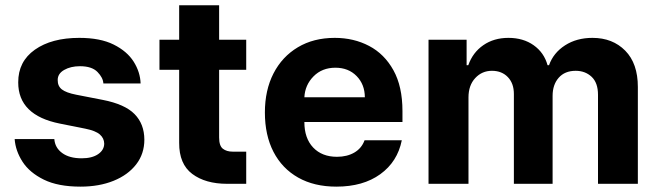

<svg xmlns="http://www.w3.org/2000/svg" viewBox="-20 -696 2494 727"><path d="M512.4 -380H371.4Q370.4 -401.6 349.1 -423.5Q327.8 -445.3 282.7 -445.3Q247.5 -445.3 222.8 -431.1Q198.2 -416.9 198.5 -392.8Q198.2 -370 214.3 -357.4Q230.5 -344.8 268.5 -337.4L369 -317.8Q452.8 -301.5 489.5 -264Q526.3 -226.6 526.6 -167.3Q526.6 -113.6 495.6 -73.5Q464.5 -33.4 410 -11.4Q355.5 10.7 284.8 10.7Q199.9 10.7 146 -15.8Q92 -42.3 65.3 -83.6Q38.7 -125 35.5 -169.4H185.7Q188.2 -136.4 215.6 -116.5Q242.9 -96.6 289.1 -96.6Q328.5 -96.6 351.4 -112.2Q374.3 -127.8 374.6 -152Q374.3 -172.6 358.1 -186.8Q342 -201 302.9 -208.8L206.7 -228Q48.7 -259.6 49 -384.2Q48.7 -463.1 112 -507.8Q175.4 -552.6 280.2 -552.6Q359.7 -552.6 410.5 -527.2Q461.3 -501.8 486.2 -462.4Q511 -422.9 512.4 -380Z M912.3 -545.5V-431.8H809.7V-175.4Q809.7 -143.8 823.9 -132.8Q838.1 -121.8 860.8 -121.8H912.3V0H840.2Q757.8 0 707.9 -37.5Q658 -74.9 658.4 -155.2V-431.8H583.8V-545.5H658.4V-676.1H809.7V-545.5Z M1253.6 10.7Q1169.7 10.7 1109 -23.6Q1048.3 -57.9 1015.6 -120.9Q983 -183.9 983 -270.2Q983 -354.4 1015.6 -418Q1048.3 -481.5 1107.8 -517Q1167.3 -552.6 1247.5 -552.6Q1319.6 -552.6 1377.7 -522Q1435.7 -491.5 1469.8 -429.9Q1503.9 -368.3 1503.9 -275.6V-234H1132.5V-233.7Q1132.5 -172.6 1165.8 -137.4Q1199.2 -102.3 1256 -102.3Q1294 -102.3 1321.6 -118.3Q1349.1 -134.2 1360.4 -164.8H1501.4Q1485.1 -83.5 1419.9 -36.4Q1354.8 10.7 1253.6 10.7ZM1132.5 -327.8H1361.5Q1361.2 -376.4 1330.3 -408Q1299.4 -439.6 1250 -439.6Q1199.6 -439.6 1167.3 -407Q1134.9 -374.3 1132.5 -327.8Z M1602.6 0V-545.5H1746.8V-449.2H1753.2Q1770.2 -497.5 1810.2 -525Q1850.1 -552.6 1905.2 -552.6Q1961.3 -552.6 2000.7 -524.7Q2040.1 -496.8 2053.3 -449.2H2058.9Q2075.6 -496.1 2119.5 -524.3Q2163.4 -552.6 2223.4 -552.6Q2299.7 -552.6 2347.5 -504.1Q2395.2 -455.6 2395.2 -366.8V0H2244.3V-337Q2244.3 -382.5 2220.2 -405.2Q2196 -427.9 2159.8 -427.9Q2118.6 -427.9 2095.5 -401.6Q2072.4 -375.4 2072.4 -333.1V0H1925.8V-340.2Q1925.8 -380.3 1902.9 -404.1Q1880 -427.9 1842.7 -427.9Q1805 -427.9 1779.5 -400.4Q1753.9 -372.9 1753.9 -327.4V0Z"/></svg>

Font: Inter Zeller
Style: Bold
Weight: 700
Designer: Rasmus Andersson; Joe Bland
Foundry: zeller
Version: Version 3.015;git-dec3a8cb1